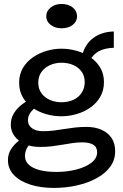

<svg xmlns="http://www.w3.org/2000/svg" viewBox="-20 -728 620 966"><path d="M250.4 217.5Q185 217.5 132.7 200.9Q80.5 184.4 50.2 153Q20 121.6 20 77.5Q20 46.6 35.6 22.6Q51.2 -1.5 73.3 -18.9Q95.5 -36.3 114.6 -46.6L159.4 -23.6Q139.5 -15.4 122.6 6.5Q105.7 28.3 105.7 57.6Q105.7 82.2 124.3 100.1Q142.9 118 178.4 127.5Q214 137 263.6 137Q316.6 137 363.3 125.2Q410 113.3 439.4 91.1Q468.7 68.8 468.7 38.6Q468.7 11.6 448.9 -0.1Q429 -11.8 394.6 -11.8Q370.8 -11.8 346.3 -8.3Q321.9 -4.8 296 -0.2Q270.1 4.4 241.5 7.9Q212.9 11.3 180.4 11.3Q136.6 11.3 103.9 -3.6Q71.1 -18.5 52.7 -43.6Q34.3 -68.8 34.3 -100Q34.3 -133.8 51 -160Q67.7 -186.1 93.9 -205.1Q120 -224.1 148.3 -235L190.5 -207.1Q171.6 -198 155.6 -185Q139.6 -172 130.1 -156.6Q120.6 -141.2 120.6 -123.4Q120.6 -106.1 130 -93.7Q139.4 -81.2 156.3 -74.6Q173.3 -68 197.4 -68Q224.7 -68 250.7 -71.2Q276.7 -74.4 302.7 -78.8Q328.7 -83.1 356.6 -86.3Q384.5 -89.5 415.9 -89.5Q457.6 -89.5 490 -75.3Q522.5 -61.2 541 -34.3Q559.4 -7.5 559.4 33.1Q559.4 76.5 534.7 110.6Q509.9 144.7 466.5 168.4Q423.1 192.1 367.6 204.8Q312 217.5 250.4 217.5ZM288.8 -143Q250.1 -143 212.3 -153.7Q174.5 -164.5 143.8 -185.7Q113 -206.9 94.6 -238.7Q76.3 -270.5 76.3 -312Q76.3 -354.5 95.5 -386.5Q114.7 -418.5 146.2 -440Q177.7 -461.5 215 -472.3Q252.2 -483 288.8 -483Q327.7 -483 365.5 -472.3Q403.3 -461.5 434.3 -440.5Q465.2 -419.5 484.1 -388Q503 -356.5 503 -315Q503 -272.9 484.2 -240.6Q465.4 -208.4 434.3 -186.6Q403.1 -164.9 365.2 -154Q327.2 -143 288.8 -143ZM289.4 -213.6Q323.4 -213.6 349.7 -226Q376 -238.4 391.1 -261.4Q406.2 -284.4 406.2 -315Q406.2 -346.1 390.2 -368Q374.3 -390 347.8 -401.2Q321.3 -412.4 289.4 -412.4Q258 -412.4 231.2 -400.2Q204.4 -388 188.5 -365.8Q172.5 -343.6 172.5 -312Q172.5 -280.9 188.5 -259Q204.4 -237 231 -225.3Q257.5 -213.6 289.4 -213.6ZM425.3 -413.3 391.3 -442Q398.6 -473.8 413.2 -497.4Q427.8 -521 449 -536.7Q470.2 -552.4 496.4 -560.7Q522.6 -569.1 552.6 -569.5V-487.6Q508.3 -486.3 478 -470.7Q447.7 -455.1 425.3 -413.3ZM289.4 -585.7Q257.5 -585.7 235.1 -602.8Q212.7 -619.8 212.7 -645.4Q212.7 -672.5 235.1 -690.3Q257.5 -708 289.4 -708Q324.4 -708 346 -690.3Q367.7 -672.5 367.7 -645.4Q367.7 -619.8 345.9 -602.8Q324.2 -585.7 289.4 -585.7Z"/></svg>

Font: BioRhyme ExtraBold
Style: Regular
Weight: 800
Designer: Aoife Mooney
Foundry: Aoife Mooney Type
Version: Version 1.600;gftools[0.9.33]